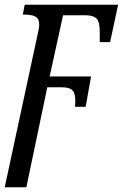

<svg xmlns="http://www.w3.org/2000/svg" viewBox="-22 -556 522 816"><path d="M141 -424Q150 -464 136.5 -479Q123 -494 83 -494H75L83 -536H480L446 -377H402V-412Q403 -463 388.5 -477Q374 -491 344 -491H246L189 -231H365L342 -102H297L298 -122Q299 -157 287 -171Q275 -185 241 -185H179L90 240H-2Z"/></svg>

Font: Noto Serif SemiCondensed
Style: Italic
Weight: 400
Width: 4
Italic angle: -12°
Designer: Monotype Design Team
Foundry: Monotype Imaging Inc.
Version: Version 2.013